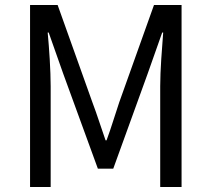

<svg xmlns="http://www.w3.org/2000/svg" viewBox="-20 -753 852 773"><path d="M101 0H184V-406C184 -469 178 -558 172 -622H176L235 -455L374 -74H436L574 -455L633 -622H637C632 -558 625 -469 625 -406V0H711V-733H600L460 -341C443 -291 428 -239 409 -188H405C387 -239 371 -291 352 -341L212 -733H101Z"/></svg>

Font: Noto Sans Mono CJK SC
Style: Regular
Weight: 400
Designer: Ryoko NISHIZUKA 西塚涼子 (kana, bopomofo & ideographs); Paul D. Hunt (Latin, Greek & Cyrillic); Sandoll Communications 산돌커뮤니
Foundry: Adobe
Version: Version 2.004;hotconv 1.0.118;makeotfexe 2.5.65603